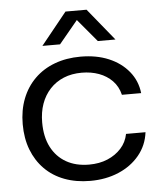

<svg xmlns="http://www.w3.org/2000/svg" viewBox="-53 -780 700 835"><g transform="rotate(-5 297.0 -362.5)"><path d="M308 9Q246 9 195.5 -10Q145 -29 109.5 -65Q74 -101 55 -150.5Q36 -200 36 -262Q36 -323 55.5 -373Q75 -423 111.5 -459Q148 -495 199 -514Q250 -533 312 -533Q381 -533 434.5 -510.5Q488 -488 521.5 -447Q555 -406 561 -352H477Q468 -389 444 -413.5Q420 -438 386 -450.5Q352 -463 311 -463Q267 -463 232 -448.5Q197 -434 172 -407Q147 -380 134 -343.5Q121 -307 121 -262Q121 -199 144 -154.5Q167 -110 209 -86Q251 -62 309 -62Q354 -62 389.5 -77Q425 -92 449 -118.5Q473 -145 480 -181H565Q558 -124 522.5 -81Q487 -38 431.5 -14.5Q376 9 308 9ZM151 -594 264 -734H356L470 -594H393L310 -693L228 -594Z"/></g></svg>

Font: Mona Sans SemiExpanded
Style: Regular
Weight: 400
Width: 6
Designer: Deni Anggara
Foundry: GitHub
Version: Version 2.000